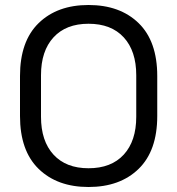

<svg xmlns="http://www.w3.org/2000/svg" viewBox="-20 -734 709 768"><path d="M334 14Q209 14 134.5 -58.5Q60 -131 60 -270V-430Q60 -569 134.5 -641.5Q209 -714 334 -714Q460 -714 534.5 -641.5Q609 -569 609 -430V-270Q609 -131 534.5 -58.5Q460 14 334 14ZM334 -61Q425 -61 475 -115.5Q525 -170 525 -267V-433Q525 -530 475 -584.5Q425 -639 334 -639Q244 -639 194 -584.5Q144 -530 144 -433V-267Q144 -170 194 -115.5Q244 -61 334 -61Z"/></svg>

Font: Space Grotesk
Style: Regular
Weight: 400
Designer: Florian Karsten
Foundry: Florian Karsten
Version: Version 2.000